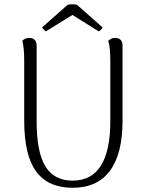

<svg xmlns="http://www.w3.org/2000/svg" viewBox="-20 -879 691 912"><path d="M562 -664V-305Q562 -148 502 -67.5Q442 13 325 13Q209 13 152 -64Q95 -141 95 -305V-587Q95 -617 93 -642Q91 -667 86 -685Q90 -690 98.5 -694.5Q107 -699 120 -699Q135 -699 144.5 -690Q154 -681 154 -664V-303Q154 -157 195.5 -89Q237 -21 325 -21Q415 -21 459.5 -92.5Q504 -164 504 -303V-587Q504 -617 502 -642Q500 -667 494 -685Q499 -690 507 -694.5Q515 -699 528 -699Q543 -699 552.5 -690Q562 -681 562 -664ZM346 -856 467 -749Q466 -745 460 -738.5Q454 -732 449 -730L324 -808L198 -730Q194 -732 188 -738.5Q182 -745 180 -749L301 -856Q307 -858 315.5 -858.5Q324 -859 332 -858.5Q340 -858 346 -856Z"/></svg>

Font: Arima Light
Style: Regular
Weight: 300
Designer: Joana Correia and Natanael Gama
Foundry: NDISCOVER
Version: Version 1.101;gftools[0.9.23]